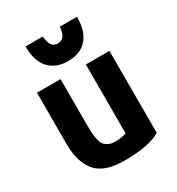

<svg xmlns="http://www.w3.org/2000/svg" viewBox="-190 -906 960 1044"><g transform="rotate(-30 290.0 -384.5)"><path d="M512 -25Q444 19 286 19Q161 19 109 -41.5Q57 -102 57 -219V-539H205V-262Q205 -226 206 -205.5Q207 -185 212 -161Q217 -137 226 -125Q235 -113 251.5 -104.5Q268 -96 293 -96Q336 -96 364 -107V-539H512ZM129 -788H237Q240 -753 251.5 -733.5Q263 -714 291 -714Q340 -714 344 -788H452Q452 -698 410.5 -650.5Q369 -603 291 -603Q213 -603 170.5 -651Q128 -699 129 -788Z"/></g></svg>

Font: Repo
Style: Bold
Weight: 700
Designer: Stefan Peev
Foundry: Context Ltd
Version: Version 001.000